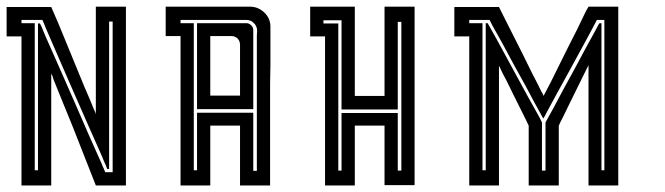

<svg xmlns="http://www.w3.org/2000/svg" viewBox="-20 -860 2008 580"><path d="M360.4 -300.8Q360.4 -300.8 360.4 -300.8Q360.4 -300.8 360.4 -299.8Q360.4 -299.8 346.7 -299.8Q339.8 -299.8 330.1 -299.8Q299.8 -299.8 269.5 -299.8Q269.5 -299.8 248 -354.5Q226.6 -409.2 199.2 -478.5Q183.6 -515.6 168.9 -552.7Q154.3 -589.8 141.6 -620.1Q140.6 -625 138.7 -629.9Q136.7 -633.8 134.8 -637.7Q134.8 -637.7 134.8 -584Q134.8 -529.3 134.8 -460Q134.8 -422.9 134.8 -385.7Q134.8 -348.6 134.8 -317.4Q134.8 -313.5 134.8 -308.6Q134.8 -304.7 134.8 -299.8Q134.8 -299.8 105.5 -299.8Q75.2 -299.8 44.9 -299.8Q44.9 -299.8 44.9 -373Q44.9 -445.3 44.9 -537.1Q44.9 -586.9 44.9 -636.7Q44.9 -685.5 44.9 -726.6Q44.9 -732.4 44.9 -738.3Q44.9 -744.1 44.9 -750Q44.9 -750 30.3 -750Q14.6 -750 0 -750Q0 -750 0 -762.7Q0 -769.5 0 -779.3Q0 -793.9 0 -808.6Q0 -824.2 0 -838.9Q0 -838.9 14.6 -838.9Q30.3 -838.9 44.9 -838.9Q44.9 -838.9 75.2 -838.9Q105.5 -838.9 134.8 -838.9Q134.8 -838.9 157.2 -787.1Q178.7 -734.4 206.1 -668Q220.7 -632.8 235.4 -596.7Q251 -561.5 262.7 -532.2Q264.6 -527.3 266.6 -523.4Q268.6 -519.5 269.5 -514.6Q269.5 -514.6 269.5 -567.4Q269.5 -620.1 269.5 -686.5Q269.5 -722.7 269.5 -757.8Q269.5 -793.9 269.5 -823.2Q269.5 -827.1 269.5 -832Q269.5 -835.9 269.5 -839.8Q269.5 -839.8 299.8 -839.8Q330.1 -839.8 360.4 -839.8Q360.4 -839.8 360.4 -800.8Q360.4 -761.7 360.4 -701.2Q360.4 -668 360.4 -631.8Q360.4 -594.7 360.4 -555.7Q360.4 -497.1 360.4 -437.5Q360.4 -377.9 360.4 -329.1Q360.4 -322.3 360.4 -314.5Q360.4 -307.6 360.4 -300.8ZM320.3 -349.6Q320.3 -349.6 320.3 -421.9Q320.3 -494.1 320.3 -585Q320.3 -633.8 320.3 -682.6Q320.3 -731.4 320.3 -771.5Q320.3 -778.3 320.3 -784.2Q320.3 -789.1 320.3 -794.9Q320.3 -794.9 316.4 -794.9Q313.5 -794.9 309.6 -794.9Q309.6 -794.9 309.6 -722.7Q309.6 -651.4 309.6 -560.5Q309.6 -510.7 309.6 -461.9Q309.6 -413.1 309.6 -373Q309.6 -367.2 309.6 -361.3Q309.6 -355.5 309.6 -349.6Q309.6 -349.6 307.6 -349.6Q305.7 -349.6 303.7 -349.6Q303.7 -349.6 299.8 -360.4Q294.9 -370.1 288.1 -387.7Q273.4 -419.9 250 -473.6Q226.6 -527.3 200.2 -586.9Q178.7 -636.7 157.2 -685.5Q135.7 -735.4 118.2 -775.4Q115.2 -782.2 113.3 -788.1Q110.4 -793.9 108.4 -798.8Q108.4 -798.8 108.4 -799.8Q108.4 -799.8 108.4 -799.8Q108.4 -799.8 86.9 -799.8Q66.4 -799.8 44.9 -799.8Q44.9 -799.8 44.9 -798.8Q44.9 -797.9 44.9 -796.9Q44.9 -793 44.9 -790Q44.9 -790 58.6 -790Q71.3 -790 85 -790Q85 -790 85 -718.8Q85 -646.5 85 -555.7Q85 -506.8 85 -458Q85 -409.2 85 -369.1Q85 -363.3 85 -357.4Q85 -351.6 85 -345.7Q85 -345.7 87.9 -345.7Q91.8 -345.7 94.7 -345.7Q94.7 -345.7 94.7 -417Q94.7 -488.3 94.7 -580.1Q94.7 -627.9 94.7 -676.8Q94.7 -725.6 94.7 -765.6Q94.7 -771.5 94.7 -777.3Q94.7 -783.2 94.7 -789.1Q94.7 -789.1 96.7 -789.1Q98.6 -789.1 100.6 -789.1Q100.6 -789.1 105.5 -779.3Q109.4 -769.5 117.2 -751Q131.8 -718.8 155.3 -665Q178.7 -611.3 205.1 -551.8Q226.6 -502 248 -453.1Q269.5 -404.3 288.1 -363.3Q290 -357.4 293 -351.6Q295.9 -345.7 297.9 -339.8Q297.9 -339.8 301.8 -339.8Q303.7 -339.8 305.7 -339.8Q312.5 -339.8 320.3 -339.8Q320.3 -339.8 320.3 -343.8Q320.3 -346.7 320.3 -349.6Z M796.9 -779.3Q796.9 -779.3 796.9 -771.5Q796.9 -763.7 796.9 -755.9Q796.9 -755.9 796.9 -725.6Q796.9 -694.3 796.9 -664.1Q796.9 -664.1 795.9 -605.5Q795.9 -545.9 795.9 -471.7Q795.9 -431.6 795.9 -391.6Q795.9 -351.6 795.9 -319.3Q795.9 -314.5 795.9 -309.6Q795.9 -304.7 795.9 -299.8Q795.9 -299.8 782.2 -299.8Q775.4 -299.8 765.6 -299.8Q735.4 -299.8 705.1 -299.8Q705.1 -299.8 705.1 -329.1Q705.1 -357.4 705.1 -394.5Q705.1 -414.1 705.1 -434.6Q705.1 -454.1 705.1 -470.7Q705.1 -472.7 705.1 -475.6Q705.1 -477.5 705.1 -480.5Q705.1 -480.5 675.8 -480.5Q645.5 -480.5 615.2 -480.5Q615.2 -480.5 615.2 -451.2Q615.2 -421.9 615.2 -384.8Q615.2 -365.2 615.2 -345.7Q615.2 -326.2 615.2 -309.6Q615.2 -306.6 615.2 -304.7Q615.2 -302.7 615.2 -299.8Q615.2 -299.8 585.9 -299.8Q555.7 -299.8 525.4 -299.8Q525.4 -299.8 525.4 -373Q525.4 -445.3 525.4 -537.1Q525.4 -587.9 525.4 -636.7Q525.4 -686.5 525.4 -727.5Q525.4 -733.4 525.4 -739.3Q525.4 -745.1 525.4 -751Q525.4 -751 510.7 -751Q495.1 -751 480.5 -751Q480.5 -751 480.5 -763.7Q480.5 -770.5 480.5 -780.3Q480.5 -794.9 480.5 -809.6Q480.5 -825.2 480.5 -839.8Q480.5 -839.8 495.1 -839.8Q510.7 -839.8 525.4 -839.8Q525.4 -839.8 559.6 -839.8Q592.8 -839.8 636.7 -839.8Q659.2 -839.8 682.6 -839.8Q705.1 -839.8 724.6 -839.8Q727.5 -839.8 730.5 -839.8Q733.4 -839.8 735.4 -839.8Q759.8 -839.8 778.3 -822.3Q796.9 -804.7 796.9 -779.3ZM756.8 -768.6Q755.9 -782.2 746.1 -791Q737.3 -799.8 724.6 -799.8Q724.6 -799.8 718.8 -799.8Q712.9 -799.8 707 -799.8Q707 -799.8 677.7 -799.8Q648.4 -799.8 611.3 -799.8Q590.8 -799.8 571.3 -799.8Q551.8 -799.8 535.2 -799.8Q532.2 -799.8 530.3 -799.8Q527.3 -799.8 525.4 -799.8Q525.4 -799.8 525.4 -798.8Q525.4 -797.9 525.4 -796.9Q525.4 -793 525.4 -790Q525.4 -790 539.1 -790Q551.8 -790 565.4 -790Q565.4 -790 565.4 -718.8Q565.4 -646.5 565.4 -555.7Q565.4 -506.8 565.4 -458Q565.4 -409.2 565.4 -369.1Q565.4 -363.3 565.4 -357.4Q565.4 -351.6 565.4 -345.7Q565.4 -345.7 568.4 -345.7Q572.3 -345.7 575.2 -345.7Q575.2 -345.7 575.2 -374Q575.2 -402.3 575.2 -437.5Q575.2 -457 575.2 -475.6Q575.2 -495.1 575.2 -510.7Q575.2 -512.7 575.2 -515.6Q575.2 -517.6 575.2 -519.5Q575.2 -519.5 603.5 -519.5Q630.9 -519.5 665 -519.5Q684.6 -519.5 703.1 -519.5Q721.7 -519.5 736.3 -519.5Q739.3 -519.5 741.2 -519.5Q743.2 -519.5 745.1 -519.5Q745.1 -519.5 745.1 -491.2Q745.1 -462.9 745.1 -427.7Q745.1 -408.2 745.1 -388.7Q745.1 -369.1 745.1 -353.5Q745.1 -350.6 745.1 -348.6Q745.1 -346.7 745.1 -343.8Q745.1 -343.8 747.1 -343.8Q748 -343.8 749 -343.8Q752 -343.8 755.9 -343.8Q755.9 -343.8 755.9 -409.2Q755.9 -474.6 755.9 -557.6Q755.9 -602.5 755.9 -646.5Q755.9 -691.4 755.9 -727.5Q755.9 -733.4 755.9 -738.3Q755.9 -744.1 755.9 -749Q755.9 -749 755.9 -752Q755.9 -753.9 756.8 -768.6ZM745.1 -768.6Q745.1 -768.6 745.1 -762.7Q745.1 -756.8 745.1 -751Q745.1 -751 745.1 -714.8Q745.1 -679.7 745.1 -634.8Q745.1 -610.4 745.1 -585.9Q745.1 -561.5 745.1 -542Q745.1 -538.1 745.1 -535.2Q745.1 -533.2 745.1 -530.3Q745.1 -530.3 719.7 -530.3Q718.8 -530.3 717.8 -530.3Q690.4 -530.3 655.3 -530.3Q636.7 -530.3 618.2 -530.3Q599.6 -530.3 584 -530.3Q582 -530.3 580.1 -530.3Q577.1 -530.3 575.2 -530.3Q575.2 -530.3 575.2 -568.4Q575.2 -570.3 575.2 -572.3Q575.2 -614.3 575.2 -667Q575.2 -695.3 575.2 -724.6Q575.2 -752.9 575.2 -776.4Q575.2 -780.3 575.2 -783.2Q575.2 -787.1 575.2 -790Q575.2 -790 619.1 -790Q663.1 -790 707 -790Q707 -790 707 -792Q707 -793 707 -794.9Q707 -794.9 707 -793Q707 -792 707 -790Q707 -790 712.9 -790Q718.8 -790 724.6 -790Q732.4 -790 739.3 -783.2Q745.1 -777.3 745.1 -768.6ZM705.1 -724.6Q705.1 -735.4 698.2 -743.2Q690.4 -751 679.7 -751Q679.7 -751 658.2 -751Q636.7 -751 615.2 -751Q615.2 -751 615.2 -724.6Q615.2 -723.6 615.2 -721.7Q615.2 -693.4 615.2 -656.2Q615.2 -636.7 615.2 -617.2Q615.2 -596.7 615.2 -580.1Q615.2 -578.1 615.2 -575.2Q615.2 -573.2 615.2 -571.3Q615.2 -571.3 628.9 -571.3Q635.7 -571.3 645.5 -571.3Q675.8 -571.3 705.1 -571.3Q705.1 -571.3 705.1 -577.1Q705.1 -584 705.1 -624Q705.1 -640.6 705.1 -666Q705.1 -690.4 705.1 -724.6Z M1141.6 -480.5Q1141.6 -480.5 1112.3 -480.5Q1082 -480.5 1051.8 -480.5Q1051.8 -480.5 1051.8 -451.2Q1051.8 -421.9 1051.8 -384.8Q1051.8 -365.2 1051.8 -345.7Q1051.8 -326.2 1051.8 -309.6Q1051.8 -306.6 1051.8 -304.7Q1051.8 -302.7 1051.8 -299.8Q1051.8 -299.8 1039.1 -299.8Q1032.2 -299.8 1022.5 -299.8Q992.2 -299.8 961.9 -299.8Q961.9 -299.8 961.9 -373Q961.9 -445.3 961.9 -537.1Q961.9 -586.9 961.9 -636.7Q961.9 -685.5 961.9 -726.6Q961.9 -732.4 961.9 -738.3Q961.9 -744.1 961.9 -750Q961.9 -750 947.3 -750Q931.6 -750 917 -750Q917 -750 917 -763.7Q917 -769.5 917 -780.3Q917 -793 917 -805.7Q917 -822.3 917 -839.8Q917 -839.8 931.6 -839.8Q947.3 -839.8 961.9 -839.8Q961.9 -839.8 992.2 -839.8Q1022.5 -839.8 1051.8 -839.8Q1051.8 -839.8 1051.8 -795.9Q1051.8 -752.9 1051.8 -697.3Q1051.8 -667 1051.8 -637.7Q1051.8 -608.4 1051.8 -584Q1051.8 -580.1 1051.8 -577.1Q1051.8 -573.2 1051.8 -570.3Q1051.8 -570.3 1082 -570.3Q1112.3 -570.3 1141.6 -570.3Q1141.6 -570.3 1141.6 -613.3Q1141.6 -657.2 1141.6 -712.9Q1141.6 -742.2 1141.6 -772.5Q1141.6 -801.8 1141.6 -826.2Q1141.6 -830.1 1141.6 -833Q1141.6 -836.9 1141.6 -839.8Q1141.6 -839.8 1171.9 -839.8Q1202.1 -839.8 1232.4 -839.8Q1232.4 -839.8 1232.4 -800.8Q1232.4 -761.7 1232.4 -701.2Q1232.4 -668 1232.4 -631.8Q1232.4 -594.7 1232.4 -555.7Q1232.4 -497.1 1232.4 -437.5Q1232.4 -377.9 1232.4 -329.1Q1232.4 -322.3 1232.4 -314.5Q1232.4 -307.6 1232.4 -300.8Q1232.4 -300.8 1202.1 -300.8Q1171.9 -300.8 1141.6 -300.8Q1141.6 -300.8 1141.6 -330.1Q1141.6 -358.4 1141.6 -395.5Q1141.6 -415 1141.6 -434.6Q1141.6 -454.1 1141.6 -470.7Q1141.6 -472.7 1141.6 -475.6Q1141.6 -477.5 1141.6 -480.5ZM1181.6 -518.6Q1181.6 -518.6 1181.6 -491.2Q1181.6 -462.9 1181.6 -427.7Q1181.6 -408.2 1181.6 -388.7Q1181.6 -370.1 1181.6 -354.5Q1181.6 -351.6 1181.6 -349.6Q1181.6 -347.7 1181.6 -344.7Q1181.6 -344.7 1183.6 -344.7Q1184.6 -344.7 1185.5 -344.7Q1188.5 -344.7 1192.4 -344.7Q1192.4 -344.7 1192.4 -417Q1192.4 -490.2 1192.4 -582Q1192.4 -630.9 1192.4 -680.7Q1192.4 -729.5 1192.4 -770.5Q1192.4 -776.4 1192.4 -782.2Q1192.4 -788.1 1192.4 -793.9Q1192.4 -793.9 1188.5 -793.9Q1185.5 -793.9 1181.6 -793.9Q1181.6 -793.9 1181.6 -751Q1181.6 -709 1181.6 -654.3Q1181.6 -625 1181.6 -595.7Q1181.6 -567.4 1181.6 -543Q1181.6 -539.1 1181.6 -536.1Q1181.6 -532.2 1181.6 -529.3Q1181.6 -529.3 1154.3 -529.3Q1127 -529.3 1091.8 -529.3Q1073.2 -529.3 1054.7 -529.3Q1036.1 -529.3 1020.5 -529.3Q1018.6 -529.3 1016.6 -529.3Q1013.7 -529.3 1011.7 -529.3Q1011.7 -529.3 1011.7 -571.3Q1011.7 -614.3 1011.7 -668.9Q1011.7 -698.2 1011.7 -726.6Q1011.7 -755.9 1011.7 -780.3Q1011.7 -784.2 1011.7 -787.1Q1011.7 -791 1011.7 -793.9Q1011.7 -793.9 1011.7 -795.9Q1011.7 -796.9 1011.7 -798.8Q1011.7 -798.8 994.1 -798.8Q975.6 -798.8 957 -798.8Q957 -798.8 957 -797.9Q957 -796.9 957 -795.9Q957 -792 957 -789.1Q957 -789.1 971.7 -789.1Q987.3 -789.1 1002 -789.1Q1002 -789.1 1002 -717.8Q1002 -645.5 1002 -554.7Q1002 -505.9 1002 -457Q1002 -408.2 1002 -368.2Q1002 -362.3 1002 -356.4Q1002 -350.6 1002 -344.7Q1002 -344.7 1004.9 -344.7Q1008.8 -344.7 1011.7 -344.7Q1011.7 -344.7 1011.7 -373Q1011.7 -401.4 1011.7 -436.5Q1011.7 -456.1 1011.7 -474.6Q1011.7 -494.1 1011.7 -509.8Q1011.7 -511.7 1011.7 -514.6Q1011.7 -516.6 1011.7 -518.6Q1011.7 -518.6 1040 -518.6Q1067.4 -518.6 1101.6 -518.6Q1121.1 -518.6 1139.6 -518.6Q1158.2 -518.6 1172.9 -518.6Q1175.8 -518.6 1177.7 -518.6Q1179.7 -518.6 1181.6 -518.6Z M1847.7 -839.8Q1847.7 -839.8 1847.7 -828.1Q1847.7 -816.4 1847.7 -794.9Q1847.7 -755.9 1847.7 -691.4Q1847.7 -627 1847.7 -555.7Q1847.7 -496.1 1847.7 -436.5Q1847.7 -377 1847.7 -328.1Q1847.7 -321.3 1847.7 -313.5Q1847.7 -306.6 1847.7 -299.8Q1847.7 -299.8 1834 -299.8Q1827.1 -299.8 1817.4 -299.8Q1787.1 -299.8 1757.8 -299.8Q1757.8 -299.8 1757.8 -358.4Q1757.8 -417 1757.8 -491.2Q1757.8 -531.2 1757.8 -571.3Q1757.8 -611.3 1757.8 -643.6Q1757.8 -649.4 1757.8 -653.3Q1757.8 -658.2 1757.8 -663.1Q1757.8 -663.1 1743.2 -633.8Q1728.5 -604.5 1710 -566.4Q1700.2 -546.9 1690.4 -526.4Q1680.7 -505.9 1671.9 -489.3Q1670.9 -487.3 1669.9 -484.4Q1668.9 -482.4 1668 -480.5Q1668 -480.5 1668 -451.2Q1668 -421.9 1668 -384.8Q1668 -365.2 1668 -345.7Q1668 -326.2 1668 -309.6Q1668 -306.6 1668 -304.7Q1668 -302.7 1668 -299.8Q1668 -299.8 1637.7 -299.8Q1607.4 -299.8 1577.1 -299.8Q1577.1 -299.8 1577.1 -329.1Q1577.1 -357.4 1577.1 -394.5Q1577.1 -414.1 1577.1 -434.6Q1577.1 -454.1 1577.1 -470.7Q1577.1 -472.7 1577.1 -475.6Q1577.1 -477.5 1577.1 -480.5Q1577.1 -480.5 1563.5 -508.8Q1548.8 -538.1 1530.3 -575.2Q1520.5 -595.7 1510.7 -615.2Q1500 -634.8 1492.2 -651.4Q1491.2 -654.3 1490.2 -656.2Q1488.3 -659.2 1487.3 -661.1Q1487.3 -661.1 1487.3 -602.5Q1487.3 -544.9 1487.3 -470.7Q1487.3 -430.7 1487.3 -391.6Q1487.3 -351.6 1487.3 -319.3Q1487.3 -313.5 1487.3 -309.6Q1487.3 -304.7 1487.3 -299.8Q1487.3 -299.8 1458 -299.8Q1427.7 -299.8 1397.5 -299.8Q1397.5 -299.8 1397.5 -373Q1397.5 -445.3 1397.5 -537.1Q1397.5 -586.9 1397.5 -636.7Q1397.5 -685.5 1397.5 -726.6Q1397.5 -732.4 1397.5 -738.3Q1397.5 -744.1 1397.5 -750Q1397.5 -750 1382.8 -750Q1367.2 -750 1352.5 -750Q1352.5 -750 1352.5 -762.7Q1352.5 -769.5 1352.5 -779.3Q1352.5 -793.9 1352.5 -808.6Q1352.5 -824.2 1352.5 -838.9Q1352.5 -838.9 1367.2 -838.9Q1382.8 -838.9 1397.5 -838.9Q1397.5 -838.9 1427.7 -838.9Q1458 -838.9 1487.3 -838.9Q1487.3 -838.9 1508.8 -795.9Q1531.2 -752 1558.6 -697.3Q1573.2 -668 1587.9 -637.7Q1603.5 -608.4 1615.2 -584Q1617.2 -580.1 1619.1 -577.1Q1621.1 -573.2 1622.1 -570.3Q1622.1 -570.3 1644.5 -613.3Q1666 -657.2 1693.4 -711.9Q1709 -742.2 1723.6 -771.5Q1738.3 -801.8 1750 -826.2Q1752 -829.1 1753.9 -833Q1755.9 -836.9 1757.8 -839.8Q1757.8 -839.8 1787.1 -839.8Q1817.4 -839.8 1847.7 -839.8ZM1805.7 -345.7Q1805.7 -345.7 1805.7 -418Q1805.7 -489.3 1805.7 -580.1Q1805.7 -628.9 1805.7 -677.7Q1805.7 -726.6 1805.7 -766.6Q1805.7 -772.5 1805.7 -778.3Q1805.7 -784.2 1805.7 -790Q1805.7 -790 1805.7 -793Q1805.7 -796.9 1805.7 -799.8Q1805.7 -799.8 1797.9 -799.8Q1791 -799.8 1783.2 -799.8Q1783.2 -799.8 1757.8 -752Q1731.4 -704.1 1698.2 -642.6Q1680.7 -610.4 1662.1 -577.1Q1644.5 -544.9 1629.9 -517.6Q1627.9 -513.7 1626 -509.8Q1624 -505.9 1621.1 -502Q1621.1 -502 1594.7 -549.8Q1569.3 -598.6 1535.2 -659.2Q1517.6 -692.4 1500 -724.6Q1481.4 -757.8 1466.8 -784.2Q1464.8 -788.1 1462.9 -792Q1460.9 -795.9 1459 -799.8Q1459 -799.8 1438.5 -799.8Q1418 -799.8 1397.5 -799.8Q1397.5 -799.8 1397.5 -798.8Q1397.5 -797.9 1397.5 -796.9Q1397.5 -793 1397.5 -790Q1397.5 -790 1411.1 -790Q1423.8 -790 1437.5 -790Q1437.5 -790 1437.5 -718.8Q1437.5 -646.5 1437.5 -555.7Q1437.5 -506.8 1437.5 -458Q1437.5 -409.2 1437.5 -369.1Q1437.5 -363.3 1437.5 -357.4Q1437.5 -351.6 1437.5 -345.7Q1437.5 -345.7 1440.4 -345.7Q1444.3 -345.7 1447.3 -345.7Q1447.3 -345.7 1447.3 -418Q1447.3 -489.3 1447.3 -580.1Q1447.3 -628.9 1447.3 -677.7Q1447.3 -726.6 1447.3 -766.6Q1447.3 -772.5 1447.3 -778.3Q1447.3 -784.2 1447.3 -790Q1447.3 -790 1449.2 -790Q1451.2 -790 1453.1 -790Q1453.1 -790 1480.5 -741.2Q1506.8 -693.4 1540 -631.8Q1557.6 -598.6 1576.2 -565.4Q1593.8 -533.2 1609.4 -505.9Q1611.3 -502 1613.3 -498Q1615.2 -494.1 1617.2 -490.2Q1617.2 -490.2 1617.2 -466.8Q1617.2 -443.4 1617.2 -413.1Q1617.2 -397.5 1617.2 -381.8Q1617.2 -365.2 1617.2 -352.5Q1617.2 -350.6 1617.2 -348.6Q1617.2 -346.7 1617.2 -344.7Q1617.2 -344.7 1619.1 -344.7Q1620.1 -344.7 1621.1 -344.7Q1624 -344.7 1627.9 -344.7Q1627.9 -344.7 1627.9 -368.2Q1627.9 -391.6 1627.9 -421.9Q1627.9 -437.5 1627.9 -453.1Q1627.9 -469.7 1627.9 -482.4Q1627.9 -484.4 1627.9 -486.3Q1627.9 -488.3 1627.9 -490.2Q1627.9 -490.2 1654.3 -538.1Q1679.7 -586.9 1713.9 -648.4Q1731.4 -681.6 1749 -713.9Q1767.6 -747.1 1782.2 -774.4Q1784.2 -778.3 1786.1 -782.2Q1788.1 -786.1 1791 -790Q1791 -790 1793 -790Q1794.9 -790 1796.9 -790Q1796.9 -790 1796.9 -718.8Q1796.9 -646.5 1796.9 -555.7Q1796.9 -506.8 1796.9 -458Q1796.9 -409.2 1796.9 -369.1Q1796.9 -363.3 1796.9 -357.4Q1796.9 -351.6 1796.9 -345.7Q1796.9 -345.7 1799.8 -345.7Q1802.7 -345.7 1805.7 -345.7Z"/></svg>

Font: Reach
Style: Inline
Weight: 400
Designer: Billy Harris
Version: Version 1.0